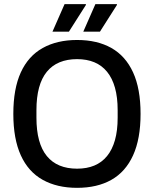

<svg xmlns="http://www.w3.org/2000/svg" viewBox="-20 -890 739 922"><path d="M350 12Q254 12 185 -26.5Q116 -65 80 -144Q44 -223 44 -343Q44 -464 80 -542.5Q116 -621 185 -659.5Q254 -698 350 -698Q447 -698 515 -659.5Q583 -621 619 -542.5Q655 -464 655 -343Q655 -223 619 -144Q583 -65 515 -26.5Q447 12 350 12ZM350 -80Q397 -80 433 -95Q469 -110 494 -140.5Q519 -171 532 -217Q545 -263 545 -325V-361Q545 -423 532 -469Q519 -515 494 -545.5Q469 -576 433 -591Q397 -606 350 -606Q303 -606 266.5 -591Q230 -576 205 -545.5Q180 -515 167.5 -469Q155 -423 155 -361V-325Q155 -263 167.5 -217Q180 -171 205 -140.5Q230 -110 266.5 -95Q303 -80 350 -80ZM380 -738 438 -870H541L542 -867L460 -738ZM232 -738 290 -870H392L393 -867L311 -738Z"/></svg>

Font: Archivo SemiCondensed Medium
Style: Regular
Weight: 500
Width: 4
Designer: Hector Gatti
Foundry: Omnibus-Type
Version: Version 2.001